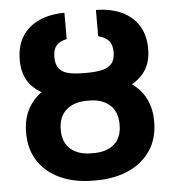

<svg xmlns="http://www.w3.org/2000/svg" viewBox="-53 -786 770 845"><g transform="rotate(-5 332.0 -363.5)"><path d="M326.7 -450.2H337.9Q421.4 -450.2 483.6 -424.3Q545.9 -398.4 580.3 -348.6Q614.7 -298.8 614.7 -226.6Q614.7 -151.4 579.3 -98.6Q543.9 -45.9 481.7 -18.1Q419.4 9.8 337.9 9.8H326.7Q245.1 9.8 182.6 -17.8Q120.1 -45.4 84.5 -97.9Q48.8 -150.4 48.8 -225.1Q48.8 -297.9 83 -347.9Q117.2 -397.9 179.9 -424.1Q242.7 -450.2 326.7 -450.2ZM337.9 -342.8H326.7Q270 -342.8 235.8 -312.5Q201.7 -282.2 201.7 -225.1Q201.7 -168.9 235.8 -139.9Q270 -110.8 326.7 -110.8H337.9Q394.5 -110.4 428.2 -139.4Q461.9 -168.5 461.9 -226.6Q461.9 -283.2 428.2 -313Q394.5 -342.8 337.9 -342.8ZM324.7 -465.3H338.9Q377 -465.3 404.8 -471.4Q432.6 -477.5 448 -495.1Q463.4 -512.7 463.4 -546.9Q463.4 -579.1 448.2 -596.4Q433.1 -613.8 401.9 -621.1V-737.3Q466.8 -736.8 514.9 -714.6Q563 -692.4 589.6 -650.4Q616.2 -608.4 616.2 -546.9Q616.2 -480 581.1 -438.5Q545.9 -397 483.4 -377.7Q420.9 -358.4 338.9 -358.4H324.7Q242.7 -358.4 180.4 -377.4Q118.2 -396.5 83.5 -438Q48.8 -479.5 48.8 -546.9Q48.8 -608.4 75.2 -650.6Q101.6 -692.9 149.7 -714.8Q197.8 -736.8 262.7 -737.3V-621.1Q230.5 -614.3 216.1 -596.7Q201.7 -579.1 201.7 -546.9Q201.7 -512.2 216.8 -494.6Q231.9 -477.1 259.5 -471.2Q287.1 -465.3 324.7 -465.3Z"/></g></svg>

Font: Inter 17pt
Style: Bold
Weight: 700
Version: Version 4.001;git-66647c0bb